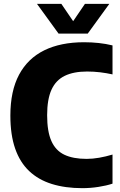

<svg xmlns="http://www.w3.org/2000/svg" viewBox="-20 -970 627 1000"><path d="M409 10Q319.5 10 249.8 -11.8Q180 -33.5 131.8 -79.2Q83.5 -125 58.8 -196.5Q34 -268 34 -368Q34 -496 79.2 -580.8Q124.5 -665.5 210.2 -707.8Q296 -750 418 -750Q457 -750 494.2 -746Q531.5 -742 566 -733.5V-582.5Q534.5 -589.5 501.5 -593.5Q468.5 -597.5 433.5 -597.5Q363.5 -597.5 317.2 -575Q271 -552.5 248.2 -502.8Q225.5 -453 225.5 -370Q225.5 -285 247.8 -235.2Q270 -185.5 315.5 -164Q361 -142.5 431 -142.5Q462.5 -142.5 496.8 -148.5Q531 -154.5 566 -165V-13.5Q534.5 -3 492.5 3.5Q450.5 10 409 10ZM285 -795 172.5 -950H299.5L373 -842H349L422.5 -950H549.5L437 -795Z"/></svg>

Font: Encode Sans SC SemiCondensed ExtraBold
Style: Regular
Weight: 800
Width: 4
Designer: Multiple Designers
Foundry: Impallari Type
Version: Version 3.002